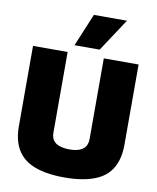

<svg xmlns="http://www.w3.org/2000/svg" viewBox="-100 -1012 899 1098"><g transform="rotate(10 349.5 -462.5)"><path d="M43 -233V-700H244V-232Q244 -215 248.5 -202Q253 -189 262.5 -179.5Q272 -170 285 -164.5Q298 -159 314.5 -156Q331 -153 350 -153Q370 -153 386.5 -156Q403 -159 415.5 -165Q428 -171 437 -180.5Q446 -190 450 -203Q454 -216 454 -232V-700H656V-233Q656 -182 643.5 -142Q631 -102 606.5 -73Q582 -44 545 -26Q508 -8 459 1Q410 10 349 10Q289 10 240 1Q191 -8 154.5 -26Q118 -44 93 -73Q68 -102 55.5 -142Q43 -182 43 -233ZM276 -745 355 -935H547L422 -745Z"/></g></svg>

Font: Georama ExtraCondensed Thin ExtraBold
Style: Regular
Weight: 800
Version: Version 1.001